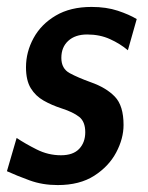

<svg xmlns="http://www.w3.org/2000/svg" viewBox="-35 -524 426 554"><path d="M131.5 10Q87.5 10 50.5 -3.5Q13.5 -17 -15 -30L13 -126Q37.5 -109.5 70.8 -92.8Q104 -76 141 -76Q176 -76 193.5 -94.5Q211 -113 211 -142.5Q211 -173 193.5 -186.8Q176 -200.5 143.5 -211Q114 -220.5 90.8 -233.8Q67.5 -247 53.8 -269.5Q40 -292 40 -330Q40 -374 61.8 -414Q83.5 -454 125.8 -479Q168 -504 229 -504Q272 -504 305 -493Q338 -482 359.5 -469L334 -379Q311.5 -398 282.2 -411.2Q253 -424.5 216.5 -424.5Q182 -424.5 162 -406.2Q142 -388 142 -357Q142 -326 166 -313Q190 -300 227.5 -286.5Q271.5 -271 296.5 -245Q321.5 -219 321.5 -163.5Q321.5 -124 300.2 -84Q279 -44 237 -17Q195 10 131.5 10Z"/></svg>

Font: Cabin Condensed SemiBold
Style: Italic
Weight: 600
Width: 3
Italic angle: -10°
Designer: Pablo Impallari
Foundry: Pablo Impallari. http://www.impallari.com Igino Marini. http://www.ikern.com
Version: Version 3.001; ttfautohint (v1.8.3)